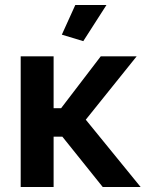

<svg xmlns="http://www.w3.org/2000/svg" viewBox="-20 -750 584 770"><path d="M282 -730 228 -611 314 -585 407 -730ZM195 -316V-524H63V0H195V-202H230L392 0H544L324 -270L528 -524H384L225 -316Z"/></svg>

Font: RT Raleway Bold
Style: Regular
Weight: 400
Designer: Matt McInerney, Pablo Impallari, Rodrigo Fuenzalida — Edited by Milan Moffatt in April 2016
Foundry: Matt McInerney, Pablo Impallari, Rodrigo Fuenzalida — Edited by Milan Moffatt in April 2016
Version: Version 3.001